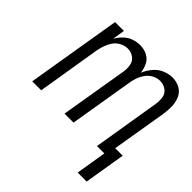

<svg xmlns="http://www.w3.org/2000/svg" viewBox="-185 -690 1013 1013"><g transform="rotate(45 322.0 -183.5)"><path d="M539 171H606L644 -60H588L639 -365Q644 -396 643.5 -426Q643 -456 631.5 -483Q620 -510 594.5 -524Q569 -538 538 -538Q510 -538 481.5 -525.5Q453 -513 433 -488.5Q413 -464 402 -437Q399 -465 387 -489Q375 -513 350.5 -525.5Q326 -538 297 -538Q273 -538 248 -529.5Q223 -521 204 -502Q185 -483 172 -461L183 -530H117L29 0H96L154 -354Q158 -376 165.5 -397.5Q173 -419 186 -438Q199 -457 220.5 -468Q242 -479 263 -479Q288 -479 308 -465Q328 -451 332.5 -426.5Q337 -402 333 -377L270 0H337L396 -354Q399 -376 406.5 -397.5Q414 -419 427.5 -438Q441 -457 462 -468Q483 -479 504 -479Q530 -479 550 -465Q570 -451 574 -426.5Q578 -402 574 -377L512 0H567Z"/></g></svg>

Font: Iosevka Sparkle Light
Style: Italic
Weight: 300
Italic angle: -9°
Designer: Belleve Invis
Foundry: Belleve Invis
Version: Version 4.5.0; ttfautohint (v1.8.3)